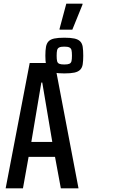

<svg xmlns="http://www.w3.org/2000/svg" viewBox="-20 -1034 723 1054"><path d="M11 0 143 -688H280L411 0H314L282 -173H137L106 0ZM152 -255H267L212 -581H207ZM333 -631Q298 -631 277.5 -635.5Q257 -640 246.5 -651Q236 -662 232.5 -681Q229 -700 229 -728Q229 -758 232.5 -777Q236 -796 246.5 -807Q257 -818 277.5 -822.5Q298 -827 333 -827Q368 -827 388.5 -822.5Q409 -818 420 -807Q431 -796 434 -777Q437 -758 437 -728Q437 -700 434 -681Q431 -662 420 -651Q409 -640 388.5 -635.5Q368 -631 333 -631ZM333 -680Q352 -680 361 -684Q370 -688 372.5 -698.5Q375 -709 375 -728Q375 -749 372.5 -759Q370 -769 361 -773.5Q352 -778 333 -778Q314 -778 305 -773.5Q296 -769 293.5 -758.5Q291 -748 291 -728Q291 -709 293.5 -698.5Q296 -688 305 -684Q314 -680 333 -680ZM307 -871V-876L344 -1014H433V-1009L377 -871Z"/></svg>

Font: Saira ExtraCondensed SemiBold
Style: Regular
Weight: 600
Width: 2
Designer: Hector Gatti with collaboration of the Omnibus-Type team
Foundry: Omnibus-Type
Version: Version 1.101